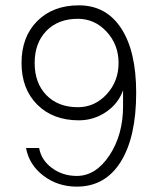

<svg xmlns="http://www.w3.org/2000/svg" viewBox="-20 -695 594 723"><path d="M269.2 7.8Q197.7 7.8 143.7 -33.2Q89.7 -74.1 78 -137.8H127.4Q135.2 -92.3 175.6 -62.4Q215.9 -32.5 269.2 -32.5Q340.7 -32.5 392.1 -109.9Q443.4 -187.3 443.4 -295.2V-355Q425.2 -304.3 379.1 -273.1Q332.9 -241.9 277 -241.9Q179.5 -241.9 120.3 -301Q61.1 -360.2 61.1 -457.7Q61.1 -556.6 120.3 -615.7Q179.5 -674.9 277 -674.9Q379.7 -674.9 436.3 -588.4Q492.8 -502 492.8 -345.9Q492.8 -178.2 434.3 -85.2Q375.8 7.8 269.2 7.8ZM273.1 -291.3Q336.8 -291.3 381.7 -340.1Q426.5 -388.8 426.5 -457.7Q426.5 -526.7 381.7 -575.4Q336.8 -624.2 273.1 -624.2Q199 -624.2 154.7 -578.7Q110.5 -533.2 110.5 -457.7Q110.5 -382.3 154.7 -336.8Q199 -291.3 273.1 -291.3Z"/></svg>

Font: Lohit Bengali
Style: Regular
Weight: 400
Version: Version 2.91.5